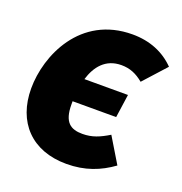

<svg xmlns="http://www.w3.org/2000/svg" viewBox="-108 -645 717 758"><g transform="rotate(20 250.5 -266.0)"><path d="M270 -114C221 -114 190 -133 190 -209V-222H373L387 -320H204C221 -376 256 -422 323 -422C359 -422 387 -410 416 -386L501 -480C456 -526 396 -551 323 -551C104 -551 19 -352 19 -214C19 -73 105 19 251 19C329 19 389 -5 443 -44L379 -150C341 -127 311 -114 270 -114Z"/></g></svg>

Font: Fira Sans ExtraBold
Style: Italic
Weight: 800
Italic angle: -8°
Designer: bBox Type GmbH & Carrois Corporate GbR & Edenspiekermann AG
Foundry: bBox Type GmbH & Carrois Corporate GbR & Edenspiekermann AG
Version: Version 4.301;PS 004.301;hotconv 1.0.88;makeotf.lib2.5.64775